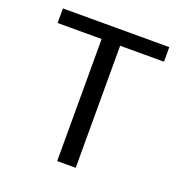

<svg xmlns="http://www.w3.org/2000/svg" viewBox="-121 -764 825 869"><g transform="rotate(20 292.0 -329.0)"><path d="M336.9 0V-587.9H548.1V-658.1H35.7V-587.9H247.7V0Z"/></g></svg>

Font: Arad-FD-VF Thin
Style: Regular
Weight: 100
Designer: Mohammad Darvishi
Version: Version 1.010;September 21, 2024;FontCreator 15.0.0.2992 64-